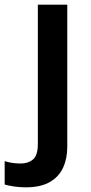

<svg xmlns="http://www.w3.org/2000/svg" viewBox="-81 -562 388 822"><path d="M29 240Q4 240 -20 236.5Q-44 233 -61 228V128Q-44 133 -28 135.5Q-12 138 8 138Q39 138 60 121Q81 104 81 54V-542H207V67Q207 117 189 156Q171 195 132 217.5Q93 240 29 240Z"/></svg>

Font: Noto Sans Hanifi Rohingya SemiBold
Style: Regular
Weight: 600
Version: Version 2.101